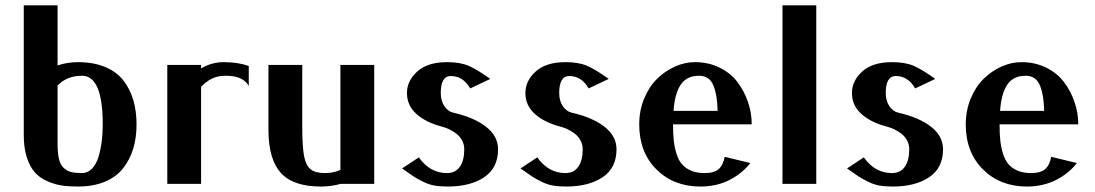

<svg xmlns="http://www.w3.org/2000/svg" viewBox="-20 -680 4049 710"><path d="M192.9 -363.8V-147.9Q192.9 -113.8 198 -92.3Q203.1 -70.8 215.3 -59.3Q227.5 -47.9 242.9 -43.9Q258.3 -40 283.2 -40Q304.2 -40 319.8 -55.9Q335.4 -71.8 343.8 -98.6Q352.1 -125.5 356 -155.8Q359.9 -186 359.9 -220.2Q359.9 -399.9 283.2 -399.9Q227.5 -399.9 192.9 -363.8ZM192.9 -438Q228.5 -450.2 268.1 -450.2Q326.2 -450.2 369.1 -432.1Q412.1 -414.1 436.8 -381.8Q461.4 -349.6 473.1 -309.3Q484.9 -269 484.9 -220.2Q484.9 -171.4 472.9 -131.1Q460.9 -90.8 436 -58.6Q411.1 -26.4 368.4 -8.3Q325.7 9.8 268.1 9.8Q234.9 9.8 208.5 5.9Q182.1 2 154.8 -10Q127.4 -22 109.1 -42.2Q90.8 -62.5 79.3 -97.7Q67.9 -132.8 67.9 -180.2V-660.2H192.9Z M899.9 -361.8Q879.9 -399.9 814.9 -399.9Q785.2 -399.9 764.2 -389.6Q743.2 -379.4 723.6 -358.9V0H598.6V-439.9H723.6V-426.8Q762.2 -450.2 807.6 -450.2Q859.9 -450.2 899.9 -436Z M1238.8 -51.8V-439.9H1363.8V0H1239.7Q1204.1 9.8 1167 9.8Q1063.5 9.8 1018.1 -41Q972.7 -91.8 972.7 -200.2V-439.9H1097.7V-211.9Q1097.7 -139.2 1104.2 -104Q1110.8 -68.8 1128.2 -54.4Q1145.5 -40 1181.6 -40Q1213.4 -40 1238.8 -51.8Z M1793 -388.2 1718.8 -353Q1692.4 -398.9 1647 -398.9Q1609.9 -398.9 1609.9 -335.9Q1609.9 -307.1 1623.3 -287.4Q1636.7 -267.6 1656.7 -263.2Q1733.9 -245.6 1777.8 -210.9Q1821.8 -176.3 1821.8 -127.9Q1821.8 -59.1 1770.5 -24.7Q1719.2 9.8 1635.7 9.8Q1607.4 9.8 1586.4 6.1Q1565.4 2.4 1543.5 -8.5Q1521.5 -19.5 1509 -27.8Q1496.6 -36.1 1466.8 -57.1L1528.8 -98.1Q1569.8 -40 1632.8 -40Q1664.1 -40 1680.4 -63.2Q1696.8 -86.4 1696.8 -127.9Q1696.8 -146 1688.5 -161.1Q1680.2 -176.3 1666.7 -186.3Q1653.3 -196.3 1640.1 -202.4Q1627 -208.5 1613.8 -211.9Q1555.2 -227.1 1520 -258.5Q1484.9 -290 1484.9 -335.9Q1484.9 -381.3 1523.2 -415.8Q1561.5 -450.2 1632.8 -450.2Q1681.2 -450.2 1712.6 -436.8Q1744.1 -423.3 1793 -388.2Z M2231 -388.2 2156.7 -353Q2130.4 -398.9 2085 -398.9Q2047.9 -398.9 2047.9 -335.9Q2047.9 -307.1 2061.3 -287.4Q2074.7 -267.6 2094.7 -263.2Q2171.9 -245.6 2215.8 -210.9Q2259.8 -176.3 2259.8 -127.9Q2259.8 -59.1 2208.5 -24.7Q2157.2 9.8 2073.7 9.8Q2045.4 9.8 2024.4 6.1Q2003.4 2.4 1981.4 -8.5Q1959.5 -19.5 1947 -27.8Q1934.6 -36.1 1904.8 -57.1L1966.8 -98.1Q2007.8 -40 2070.8 -40Q2102.1 -40 2118.4 -63.2Q2134.8 -86.4 2134.8 -127.9Q2134.8 -146 2126.5 -161.1Q2118.2 -176.3 2104.7 -186.3Q2091.3 -196.3 2078.1 -202.4Q2064.9 -208.5 2051.8 -211.9Q1993.2 -227.1 1958 -258.5Q1922.9 -290 1922.9 -335.9Q1922.9 -381.3 1961.2 -415.8Q1999.5 -450.2 2070.8 -450.2Q2119.1 -450.2 2150.6 -436.8Q2182.1 -423.3 2231 -388.2Z M2468.8 -220.2Q2468.8 -185.1 2471.7 -158.9Q2474.6 -132.8 2482.2 -109.6Q2489.7 -86.4 2502.7 -71.8Q2515.6 -57.1 2536.4 -48.6Q2557.1 -40 2585 -40Q2621.1 -40 2637.7 -54.9Q2654.3 -69.8 2659.7 -100.1L2754.9 -77.1Q2723.1 -37.1 2676 -13.7Q2628.9 9.8 2569.8 9.8Q2471.2 9.8 2407.5 -53.5Q2343.8 -116.7 2343.8 -220.2Q2343.8 -271 2361.8 -314.9Q2379.9 -358.9 2409.2 -387.9Q2438.5 -417 2475.3 -433.6Q2512.2 -450.2 2549.8 -450.2Q2600.1 -450.2 2641.1 -429.9Q2682.1 -409.7 2707.3 -376.2Q2732.4 -342.8 2746.1 -302.5Q2759.8 -262.2 2759.8 -220.2ZM2470.7 -270H2633.8Q2632.8 -300.8 2629.4 -322.3Q2626 -343.8 2618.7 -362.5Q2611.3 -381.3 2597.9 -390.6Q2584.5 -399.9 2564.9 -399.9Q2519.5 -399.9 2497.3 -366.9Q2475.1 -334 2470.7 -270Z M2998.5 -660.2V0H2873.5V-660.2Z M3438.5 -388.2 3364.3 -353Q3337.9 -398.9 3292.5 -398.9Q3255.4 -398.9 3255.4 -335.9Q3255.4 -307.1 3268.8 -287.4Q3282.2 -267.6 3302.2 -263.2Q3379.4 -245.6 3423.3 -210.9Q3467.3 -176.3 3467.3 -127.9Q3467.3 -59.1 3416 -24.7Q3364.7 9.8 3281.2 9.8Q3252.9 9.8 3231.9 6.1Q3210.9 2.4 3189 -8.5Q3167 -19.5 3154.5 -27.8Q3142.1 -36.1 3112.3 -57.1L3174.3 -98.1Q3215.3 -40 3278.3 -40Q3309.6 -40 3325.9 -63.2Q3342.3 -86.4 3342.3 -127.9Q3342.3 -146 3334 -161.1Q3325.7 -176.3 3312.3 -186.3Q3298.8 -196.3 3285.6 -202.4Q3272.5 -208.5 3259.3 -211.9Q3200.7 -227.1 3165.5 -258.5Q3130.4 -290 3130.4 -335.9Q3130.4 -381.3 3168.7 -415.8Q3207 -450.2 3278.3 -450.2Q3326.7 -450.2 3358.2 -436.8Q3389.6 -423.3 3438.5 -388.2Z M3676.3 -220.2Q3676.3 -185.1 3679.2 -158.9Q3682.1 -132.8 3689.7 -109.6Q3697.3 -86.4 3710.2 -71.8Q3723.1 -57.1 3743.9 -48.6Q3764.6 -40 3792.5 -40Q3828.6 -40 3845.2 -54.9Q3861.8 -69.8 3867.2 -100.1L3962.4 -77.1Q3930.7 -37.1 3883.5 -13.7Q3836.4 9.8 3777.3 9.8Q3678.7 9.8 3615 -53.5Q3551.3 -116.7 3551.3 -220.2Q3551.3 -271 3569.3 -314.9Q3587.4 -358.9 3616.7 -387.9Q3646 -417 3682.9 -433.6Q3719.7 -450.2 3757.3 -450.2Q3807.6 -450.2 3848.6 -429.9Q3889.6 -409.7 3914.8 -376.2Q3939.9 -342.8 3953.6 -302.5Q3967.3 -262.2 3967.3 -220.2ZM3678.2 -270H3841.3Q3840.3 -300.8 3836.9 -322.3Q3833.5 -343.8 3826.2 -362.5Q3818.8 -381.3 3805.4 -390.6Q3792 -399.9 3772.5 -399.9Q3727.1 -399.9 3704.8 -366.9Q3682.6 -334 3678.2 -270Z"/></svg>

Font: Pfennig
Style: Bold
Weight: 700
Version: Version 20120410 ; ttfautohint (v0.8)